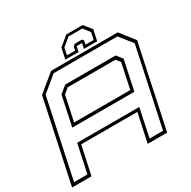

<svg xmlns="http://www.w3.org/2000/svg" viewBox="-194 -1027 1197 1205"><g transform="rotate(-30 404.0 -425.0)"><path d="M-9.5 0 117.5 -597 242.5 -700H725.5L806.5 -597L679.5 0H538.5L582.5 -206H175.5L131.5 0ZM18 -23H115L158.5 -227H608.5L565.5 -23H663L783.5 -587.5L711 -679H248.5L138 -587.5ZM179.5 -325 224.5 -538.5 276 -581H641.5L675 -538.5L629.5 -325ZM205.5 -347H612.5L651 -528L627 -558.5H281L244 -528ZM558 -850 602.5 -794 586 -716H490L498 -754H459L451 -716H355L371.5 -794L439 -850ZM545.5 -832H444.5L388 -785L377.5 -734.5H436.5L442 -761.5L456 -773H509L517.5 -761.5L511.5 -734.5H570.5L581.5 -785Z"/></g></svg>

Font: Tourney Expanded ExtraLight
Style: Italic
Weight: 200
Width: 7
Italic angle: -12°
Designer: Tyler Finck
Foundry: Etcetera Type Co
Version: Version 1.010; ttfautohint (v1.8.3)